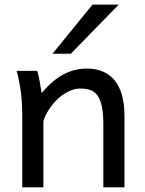

<svg xmlns="http://www.w3.org/2000/svg" viewBox="-20 -801 619 821"><path d="M351.1 -507.8Q429.2 -507.8 470.7 -456.8Q512.2 -405.8 512.2 -305.2V0H421.9V-268.6Q421.9 -314.5 415.8 -344.2Q409.7 -374 397.7 -391.4Q385.7 -408.7 367.4 -415.5Q349.1 -422.4 324.2 -422.4Q297.9 -422.4 272.7 -409.9Q247.6 -397.5 226.6 -377.7Q205.6 -357.9 189.5 -333Q173.3 -308.1 165.5 -283.2V0H75.2V-300.3Q75.2 -372.6 67.1 -422.6Q59.1 -472.7 50.8 -498H138.7Q141.6 -490.2 144.5 -477.8Q147.5 -465.3 149.9 -451.7Q152.3 -438 154.3 -424.8L158.2 -402.8Q204.6 -458.5 252 -483.2Q299.3 -507.8 351.1 -507.8ZM487.8 -781.2 282.7 -571.3H204.6L375.5 -781.2Z"/></svg>

Font: Andika Basic
Style: Regular
Weight: 400
Designer: Annie Olsen & Victor Gaultney
Foundry: SIL International
Version: Version 1.000